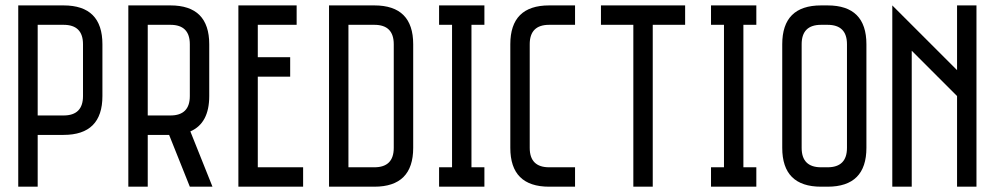

<svg xmlns="http://www.w3.org/2000/svg" viewBox="-20 -704 3751 724"><path d="M219.7 -683.6Q366.2 -683.6 366.2 -537.1V-341.8Q366.2 -195.3 219.7 -195.3H122.1V0H48.8V-683.6ZM122.1 -610.4V-268.6H219.7Q293 -268.6 293 -341.8V-537.1Q293 -610.4 219.7 -610.4Z M622.6 -683.6Q769 -683.6 769 -537.1V-341.8Q769 -239.3 697.8 -208.5L781.2 0H695.8L617.7 -195.3H537.1V0H463.9V-683.6ZM537.1 -610.4V-268.6H622.6Q695.8 -268.6 695.8 -341.8V-537.1Q695.8 -610.4 622.6 -610.4Z M1098.6 -683.6V-610.4H952.1V-488.3H1074.2V-415H952.1V-73.2H1123V0H878.9V-683.6Z M1391.6 -683.6Q1538.1 -683.6 1538.1 -537.1V-146.5Q1538.1 0 1391.6 0H1220.7V-683.6ZM1293.9 -610.4V-73.2H1391.6Q1464.8 -73.2 1464.8 -146.5V-537.1Q1464.8 -610.4 1391.6 -610.4Z M1806.6 -683.6V-610.4H1757.8V-73.2H1806.6V0H1635.7V-73.2H1684.6V-610.4H1635.7V-683.6Z M2148.4 -683.6V-610.4H2050.8Q1977.5 -610.4 1977.5 -537.1V-146.5Q1977.5 -73.2 2050.8 -73.2H2148.4V0H2050.8Q1904.3 0 1904.3 -146.5V-537.1Q1904.3 -683.6 2050.8 -683.6Z M2563.5 -683.6V-610.4H2441.4V0H2368.2V-610.4H2246.1V-683.6Z M2832 -683.6V-610.4H2783.2V-73.2H2832V0H2661.1V-73.2H2710V-610.4H2661.1V-683.6Z M3100.6 -683.6Q3247.1 -683.6 3247.1 -537.1V-146.5Q3247.1 0 3100.6 0H3076.2Q2929.7 0 2929.7 -146.5V-537.1Q2929.7 -683.6 3076.2 -683.6ZM3100.6 -73.2Q3173.8 -73.2 3173.8 -146.5V-537.1Q3173.8 -610.4 3100.6 -610.4H3076.2Q3002.9 -610.4 3002.9 -537.1V-146.5Q3002.9 -73.2 3076.2 -73.2Z M3662.1 -683.6V0H3588.9V-341.8L3418 -512.7V0H3344.7V-683.6L3588.9 -439.5V-683.6Z"/></svg>

Font: Saniretro
Style: Regular
Weight: 400
Designer: Jayvee D. Enaguas (Grand Chaos)
Version: Version 1.0 - 6/10/2013